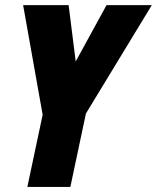

<svg xmlns="http://www.w3.org/2000/svg" viewBox="-20 -734 616 754"><path d="M317.4 -288.1 256.3 0H87.4L147.5 -283.2L70.8 -713.9H249.5L277.3 -492.7Q307.1 -546.4 398.4 -713.9H576.2Z"/></svg>

Font: Open Sans Hebrew Condensed Extra Bold
Style: Italic
Weight: 800
Width: 3
Italic angle: -12°
Foundry: Ascender Corporation, Yanek Iontef
Version: Version 2.001;PS 002.001;hotconv 1.0.70;makeotf.lib2.5.58329